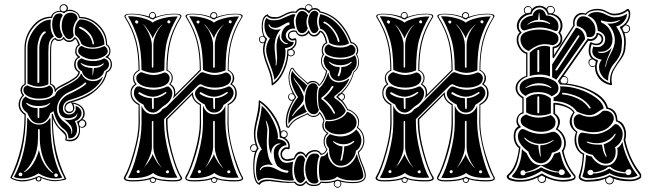

<svg xmlns="http://www.w3.org/2000/svg" viewBox="-20 -855 3086 909"><path d="M157 -14Q155 -11 155 -8Q155 0 163 0Q167 0 170 -4.5Q173 -9 170 -14Q164 -17 164 -17Q163 -16 160 -15Q158 -14 157 -14ZM296 -816Q296 -822 292 -826.5Q288 -831 281.5 -831Q275 -831 270.5 -826Q266 -821 266 -815Q266 -808 272 -803Q272 -803 279 -801Q282 -800 291 -805Q296 -810 296 -816ZM369 -250Q364 -250 358 -254Q359 -248 359 -238Q359 -215 346.5 -200.5Q334 -186 312 -186Q301 -186 290 -190Q289 -192 289 -194Q289 -196 290 -199.5Q291 -203 291 -205Q291 -215 280.5 -224.5Q270 -234 254.5 -251.5Q239 -269 230 -295Q230 -132 294 -8Q294 -5 281.5 -2.5Q269 0 257 1.5Q245 3 242 3Q212 3 175 -12Q175 -11 175.5 -9.5Q176 -8 176 -7Q176 4 162 4Q156 4 152 0Q148 -4 150 -10Q114 4 86 4Q57 4 31 -11Q29 -12 29 -14Q96 -152 96 -306V-312Q68 -331 68 -360Q68 -384 86 -403Q77 -418 77 -429Q77 -446 96 -458V-627Q96 -684 133 -730Q170 -776 222 -776Q224 -788 237 -796Q250 -804 264 -804H266Q262 -811 262 -816Q262 -824 268 -829.5Q274 -835 282.5 -835Q291 -835 296.5 -829Q302 -823 302 -816Q302 -812 299 -807Q306 -809 309 -809Q326 -809 341 -799Q356 -789 358 -775Q410 -775 448.5 -736Q487 -697 487 -645Q503 -634 503 -613Q503 -596 491 -585Q510 -575 510 -550Q510 -524 487 -512Q479 -473 450 -442.5Q421 -412 388.5 -396Q356 -380 317 -370Q290 -363 290 -342Q290 -336 295.5 -331Q301 -326 308 -326Q326 -326 326 -342Q326 -355 318 -366Q315 -370 321 -370Q351 -366 366 -351.5Q381 -337 381 -318Q381 -301 370 -290Q378 -290 383.5 -283.5Q389 -277 389 -269Q389 -261 382.5 -255.5Q376 -250 369 -250ZM356 -261Q360 -254 367 -254Q374 -254 378.5 -259.5Q383 -265 383 -271Q383 -276 379 -280.5Q375 -285 370 -285Q364 -285 359 -280Q354 -275 354 -270Q354 -268 355 -265Q356 -262 356 -261ZM284 -290Q294 -287 303 -287Q320 -287 332.5 -294Q345 -301 346 -314Q347 -318 345 -319L344 -316Q342 -307 329 -301Q316 -295 302 -295Q280 -295 267 -310Q258 -322 258 -344Q258 -365 272 -382.5Q286 -400 304 -408Q368 -438 387 -457Q390 -460 387 -463Q384 -466 381 -463Q363 -444 300 -416Q279 -405 264.5 -384.5Q250 -364 250 -338Q250 -305 282 -279Q310 -259 316 -241Q319 -230 318 -226Q317 -223 318 -222Q320 -219 321 -224Q321 -226 321.5 -229Q322 -232 322 -234Q322 -251 314 -261.5Q306 -272 289 -286Q286 -287 284 -290ZM68 -29Q68 -21 77 -21Q86 -21 86 -29.5Q86 -38 77 -38Q73 -38 70.5 -35Q68 -32 68 -29ZM246 -17Q254 -17 254 -26Q254 -29 251 -31.5Q248 -34 245 -34Q237 -34 237 -25.5Q237 -17 246 -17ZM229 -40Q197 -72 186 -103Q177 -126 173 -149.5Q169 -173 168.5 -189.5Q168 -206 168 -240Q168 -244 164 -244Q160 -244 160 -240V-223V-208Q160 -144 139 -103Q130 -86 126 -79.5Q122 -73 114 -62.5Q106 -52 95 -43Q92 -41 94 -40Q96 -39 99 -42Q127 -57 147 -98Q159 -123 164 -145Q174 -108 178 -100Q197 -58 226 -38Q231 -33 231 -37Q231 -38 229 -40ZM215 -362Q219 -366 217.5 -367Q216 -368 212 -365Q197 -353 162 -353Q130 -353 109 -367Q105 -369 104 -367.5Q103 -366 106 -363Q126 -343 158 -343V-300Q158 -296 162 -296Q166 -296 166 -300V-343Q197 -343 215 -362ZM194 -698Q197 -700 197 -702.5Q197 -705 195 -706Q193 -707 190 -706Q170 -697 160 -653Q157 -639 157 -627V-467Q157 -464 159 -463Q161 -462 163.5 -463Q166 -464 166 -467V-627Q166 -649 174.5 -670.5Q183 -692 194 -698ZM351 -514Q331 -525 331 -550Q331 -573 349 -585Q336 -594 336 -611Q336 -633 351 -644Q350 -646 348 -651Q346 -656 345 -659Q344 -662 341.5 -665.5Q339 -669 336 -671Q324 -656 308 -656Q292 -656 281 -670Q271 -661 258 -661Q246 -661 240 -669Q222 -661 222 -620V-610V-458Q230 -456 236.5 -449Q243 -442 243 -433Q251 -443 279 -456.5Q307 -470 329 -484.5Q351 -499 351 -514ZM470 -550Q473 -554 471.5 -555Q470 -556 466 -553Q453 -542 422 -542Q389 -542 367 -555Q365 -557 363 -556Q360 -555 364 -552Q383 -533 418 -533V-501Q418 -497 418.5 -497Q419 -497 420 -501L425 -533Q454 -533 470 -550ZM425 -650Q420 -681 401.5 -700.5Q383 -720 362 -728Q355 -730 354 -724Q354 -721 358 -720Q377 -712 395 -694Q413 -676 418 -648Q418 -643 423 -645Q426 -647 425 -650ZM275 -14Q260 -10 243 -10Q203 -10 162 -34Q145 -23 125.5 -16.5Q106 -10 86 -10Q62 -10 46 -17Q109 -132 109 -295Q109 -296 109.5 -296.5Q110 -297 111 -298Q130 -265 165 -265Q197 -265 217 -297Q217 -297 217.5 -295Q218 -293 219 -293V-276Q219 -225 224 -181Q229 -137 242 -92.5Q255 -48 275 -14ZM162 -388Q136 -388 113.5 -399Q91 -410 91 -429Q91 -446 110 -451Q133 -438 165 -438Q194 -438 213 -450Q231 -443 231 -424Q231 -388 162 -388ZM366 -506Q381 -471 422 -471Q449 -471 466 -492Q466 -490 466 -488Q435 -417 314 -383Q278 -374 278 -341Q278 -328 286.5 -320.5Q295 -313 307 -313Q332 -314 338 -336Q339 -337 338.5 -345Q338 -353 338 -354Q366 -343 366 -319Q366 -307 356.5 -295.5Q347 -284 334 -282Q345 -262 345 -242Q345 -224 335.5 -212Q326 -200 309 -200H304Q304 -218 296.5 -229Q289 -240 279 -246.5Q269 -253 255.5 -274Q242 -295 233 -329Q226 -323 218 -319Q213 -299 198.5 -285Q184 -271 165 -271Q144 -271 131.5 -283.5Q119 -296 109 -321Q83 -338 83 -364Q83 -386 101 -398Q122 -380 165 -380Q206 -380 233 -399Q238 -399 242 -407Q245 -420 262.5 -432Q280 -444 300 -453Q320 -462 339.5 -476.5Q359 -491 363 -506Q364 -506 364.5 -506Q365 -506 366 -506ZM235 -682Q218 -671 213.5 -656Q209 -641 209 -610V-456Q185 -445 164 -445Q141 -445 110 -459V-627Q110 -675 144.5 -718.5Q179 -762 221 -762Q219 -747 219 -739Q219 -704 235 -682ZM358 -644Q360 -641 357 -640Q342 -633 342 -613Q342 -596 357 -588Q361 -584 357 -582Q338 -576 338 -551Q338 -527 358 -516Q358 -496 332 -478.5Q306 -461 277 -447.5Q248 -434 244 -423Q243 -419 241 -419Q239 -419 239 -422Q239 -433 233 -442.5Q227 -452 220 -454Q217 -454 217 -456V-610Q217 -623 217.5 -630.5Q218 -638 220 -648.5Q222 -659 227 -665.5Q232 -672 240 -675Q243 -677 244 -674Q249 -667 259 -667Q276 -667 278 -678Q281 -682 284 -678Q291 -663 308 -663Q323 -663 332 -678Q333 -680 337 -678Q350 -669 358 -644ZM496 -550Q496 -530 473 -518Q470 -502 454 -490Q438 -478 419 -478Q401 -478 386 -489.5Q371 -501 368 -518Q346 -528 346 -554Q346 -571 366 -579Q389 -566 421 -566Q452 -566 473 -579Q496 -571 496 -550ZM261 -674Q247 -674 237 -695Q227 -716 227 -741Q227 -762 235.5 -776.5Q244 -791 260 -791Q272 -794 277 -782Q263 -761 263 -735Q263 -711 276 -688Q276 -683 271.5 -678.5Q267 -674 261 -674ZM419 -574Q397 -574 373.5 -586Q350 -598 350 -613Q350 -631 366 -638Q387 -624 418 -624Q449 -624 474 -637Q490 -628 490 -612.5Q490 -597 467 -585.5Q444 -574 419 -574ZM307 -670Q294 -670 283 -689.5Q272 -709 272 -731Q272 -757 282 -776Q292 -795 314 -795Q329 -795 338 -787Q347 -779 347 -765Q326 -740 326 -709Q326 -699 329 -688Q329 -682 322 -676Q315 -670 307 -670ZM474 -644Q445 -630 418 -630Q388 -630 366 -646Q356 -676 337 -688Q334 -696 334 -706Q334 -742 357 -763Q406 -763 440 -725Q474 -687 474 -649ZM306 -319Q298 -319 291.5 -326Q285 -333 285 -342Q285 -369 315 -376Q462 -417 482 -516Q504 -525 504 -550Q504 -576 483 -582Q477 -584 482 -588Q498 -596 498 -614Q497 -633 482 -642Q482 -693 444 -731Q406 -769 355 -769Q353 -771 353 -772Q353 -785 339.5 -794Q326 -803 310 -803Q294 -803 285 -793Q284 -792 282.5 -792Q281 -792 281 -793Q273 -799 263 -799Q250 -799 239 -791.5Q228 -784 228 -773Q228 -770 225 -770Q175 -770 138.5 -725.5Q102 -681 102 -627V-455Q84 -446 84 -427Q84 -416 93 -406Q94 -403 93 -402Q75 -385 75 -362Q75 -332 102 -316V-309Q102 -137 36 -14Q58 -2 86 -2Q123 -2 164 -22Q186 -12 205 -7Q224 -2 242 -2Q263 -2 286 -10Q251 -75 238 -144Q225 -213 225 -314Q227 -317 230 -316Q236 -290 247.5 -271Q259 -252 270 -244.5Q281 -237 289 -227Q297 -217 297 -205Q297 -201 295 -194Q305 -193 310 -193Q330 -193 342 -206Q354 -219 354 -240Q354 -256 345 -276Q344 -279 346 -280Q374 -291 374 -319Q374 -335 362.5 -347Q351 -359 327 -364Q332 -353 332 -346Q332 -334 325 -326.5Q318 -319 306 -319Z M773 -524Q798 -509 798 -486Q798 -469 787 -457Q810 -444 810 -417Q810 -410 809 -407L926 -524Q926 -603 911 -660Q896 -717 860 -774Q858 -777 858 -778Q858 -790 892 -790Q937 -790 976 -776Q975 -778 975 -782Q975 -788 980 -793Q985 -798 992 -798Q999 -798 1004 -793Q1009 -788 1009 -782Q1009 -780 1007 -775Q1050 -790 1095 -790Q1129 -790 1129 -779Q1129 -776 1127 -774Q1092 -717 1077 -659.5Q1062 -602 1062 -524Q1089 -509 1089 -483Q1088 -469 1078 -457Q1101 -443 1101 -412Q1101 -377 1062 -358V-274Q1062 -189 1105 -72Q1117 -38 1126 -22Q1131 -16 1131 -11Q1131 4 1091 4Q1041 4 1009 -6V-3Q1009 2 1004.5 6.5Q1000 11 995 11H994Q988 11 983.5 6.5Q979 2 979 -4V-6Q949 4 898 4Q857 4 857 -12Q857 -16 860 -22Q880 -54 903 -136Q926 -218 926 -274V-358Q909 -367 899 -380.5Q889 -394 889 -406L773 -290V-274Q773 -217 795 -135Q817 -53 837 -22Q842 -16 842 -11Q842 4 801 4Q750 4 718 -6V-3Q718 3 714.5 7Q711 11 705 11Q699 11 694 7Q689 3 689 -3V-6Q658 4 607 4Q585 4 575.5 -0.5Q566 -5 566 -12Q566 -14 570 -22Q590 -54 613 -136Q636 -218 636 -274V-358Q598 -377 598 -415Q598 -444 620 -457Q610 -467 610 -485Q610 -509 636 -524Q636 -602 621 -659.5Q606 -717 570 -774Q569 -777 569 -778Q569 -790 602 -790Q645 -790 685 -777V-780Q685 -787 690 -792.5Q695 -798 702 -798Q709 -798 713.5 -793.5Q718 -789 718 -782Q718 -778 718 -775Q759 -790 806 -790Q839 -790 839 -779Q839 -775 838 -774Q802 -717 787.5 -659.5Q773 -602 773 -524ZM1074 -486Q1074 -462 1051.5 -451Q1029 -440 999 -440Q959 -440 934 -455Q933 -456 930 -456Q922 -456 910 -443L757 -291V-274Q757 -212 778 -130Q799 -48 820 -14Q812 -13 794 -13Q731 -13 705 -36Q673 -12 613 -12Q594 -12 586 -14Q607 -46 628.5 -126.5Q650 -207 650 -269V-274V-355Q667 -314 704 -314Q733 -314 749 -338L768 -349L924 -506Q935 -516 944 -512Q974 -500 998 -500Q1021 -500 1046 -511Q1046 -512 1049 -512Q1057 -512 1065.5 -504Q1074 -496 1074 -486ZM793 -485Q793 -511 768 -521Q768 -602 782 -658.5Q796 -715 832 -773Q834 -774 834 -778Q832 -787 806 -787Q755 -787 714 -769Q706 -760 701 -764Q692 -765 688 -770Q646 -787 602 -787Q576 -787 574 -778Q574 -776 576 -773Q612 -715 626.5 -658Q641 -601 641 -521Q631 -517 623.5 -508.5Q616 -500 615 -490V-487Q615 -470 626 -458Q627 -455 625 -454Q616 -449 609.5 -438.5Q603 -428 603 -416Q603 -381 641 -362L642 -274Q642 -217 619 -134.5Q596 -52 576 -18Q574 -16 574 -12Q574 -9 576.5 -7Q579 -5 586.5 -3.5Q594 -2 607 -2Q665 -2 694 -14Q695 -15 700 -17Q705 -19 706 -18Q720 -9 745 -5.5Q770 -2 801 -2Q835 -2 835 -12Q835 -14 832 -18Q812 -51 789 -134Q766 -217 766 -274V-292L894 -419V-414Q894 -380 931 -362L932 -274V-272Q932 -185 888 -67Q875 -35 866 -18Q863 -16 863 -12Q863 -9 865.5 -7Q868 -5 876 -3.5Q884 -2 898 -2Q953 -2 982 -13Q984 -14 989.5 -16.5Q995 -19 996 -18Q1010 -9 1035 -5.5Q1060 -2 1091 -2Q1125 -2 1125 -11Q1125 -14 1122 -18Q1102 -51 1079.5 -134Q1057 -217 1057 -274L1058 -362Q1094 -380 1094 -414Q1094 -442 1073 -454Q1070 -456 1071 -458Q1082 -470 1082 -486Q1082 -511 1058 -521Q1058 -601 1072 -658Q1086 -715 1122 -773Q1123 -774 1123 -778Q1121 -787 1096 -787Q1044 -787 1002 -768Q995 -760 991 -764Q984 -764 979 -770Q939 -787 892 -787Q865 -787 864 -778Q864 -776 866 -773Q902 -715 916.5 -658Q931 -601 931 -521L796 -386Q804 -398 804 -414Q804 -441 782 -454Q781 -456 782 -458Q793 -471 793 -485ZM928 -36Q932 -39 931.5 -43Q931 -47 927.5 -49Q924 -51 920 -48Q914 -45 918 -38Q921 -33 928 -36ZM1070 -45Q1066 -51 1058 -47Q1054 -42 1057 -37.5Q1060 -33 1066 -35Q1073 -39 1070 -45ZM1037 -58Q1023 -79 1020 -83Q997 -125 997 -158V-278Q997 -283 993 -283Q989 -283 989 -278V-159Q989 -131 966 -85Q953 -62 949 -57Q954 -63 961 -72.5Q968 -82 969 -83Q989 -112 993 -126Q995 -117 999 -109.5Q1003 -102 1008.5 -93.5Q1014 -85 1015 -83Q1018 -81 1022 -74Q1032 -62 1037 -58ZM1057 -413Q1060 -415 1058 -418Q1056 -421 1053 -419Q1020 -397 993.5 -397Q967 -397 932 -418Q927 -421 925 -414Q924 -411 927 -410Q956 -391 989 -390L990 -343Q990 -339 994 -339Q998 -339 998 -343V-390Q1029 -391 1057 -413ZM1042 -740Q1032 -734 1015 -715Q1014 -714 1008.5 -705.5Q1003 -697 999 -689Q995 -681 993 -673Q989 -687 969 -715Q957 -733 945 -742Q948 -739 966 -715Q989 -675 989 -639V-539Q989 -534 993 -534Q997 -534 997 -539V-640Q997 -678 1020 -715Q1034 -734 1042 -740ZM913 -746Q920 -740 924 -748Q927 -754 921 -757Q917 -759 913.5 -757Q910 -755 910 -751.5Q910 -748 913 -746ZM1066 -746Q1070 -743 1073.5 -745Q1077 -747 1077 -751Q1077 -755 1074 -758Q1065 -761 1063 -754Q1061 -749 1066 -746ZM1110 -14Q1101 -13 1083 -13Q1022 -13 995 -36Q962 -12 902 -12Q885 -12 877 -14Q898 -46 919.5 -127.5Q941 -209 941 -272V-274V-355Q956 -314 994 -314Q1030 -314 1047 -354V-274Q1048 -211 1069 -129.5Q1090 -48 1110 -14ZM1086 -415Q1086 -386 1039 -359Q1025 -322 994 -322Q977 -322 965 -333Q953 -344 950 -360Q904 -382 903 -413Q903 -426 921 -442Q927 -447 936 -445Q970 -430 998 -430Q1027 -430 1060 -445Q1067 -448 1073 -442Q1086 -430 1086 -415ZM1111 -777Q1078 -721 1063 -668.5Q1048 -616 1048 -522Q1019 -510 996 -510Q970 -510 941 -524Q941 -616 923.5 -672.5Q906 -729 876 -778H882Q915 -778 947.5 -769Q980 -760 993 -748Q1006 -759 1039.5 -768Q1073 -777 1107 -777ZM1002 -774Q1005 -777 1005 -781Q1005 -790 995 -793Q993 -793 992 -794Q987 -794 983 -789.5Q979 -785 979 -780Q979 -778 981 -774Q989 -771 993 -769Q996 -771 1002 -774ZM638 -36Q642 -39 641.5 -43.5Q641 -48 637.5 -49.5Q634 -51 630 -48Q625 -44 628 -39Q631 -34 638 -36ZM779 -45Q777 -52 769 -47Q763 -43 766 -38Q769 -34 773.5 -34.5Q778 -35 779.5 -38Q781 -41 779 -45ZM747 -58Q744 -62 738.5 -70.5Q733 -79 730 -83Q706 -127 706 -158V-278Q706 -284 702 -282Q699 -282 699 -278V-159Q699 -128 675 -85Q666 -66 658 -57Q661 -60 679 -83Q680 -85 685.5 -93Q691 -101 695.5 -109Q700 -117 703 -126Q708 -110 726 -83Q742 -63 747 -58ZM766 -413Q771 -417 766 -419Q765 -420 763 -419Q729 -397 704 -397Q677 -397 642 -418Q639 -419 637 -417.5Q635 -416 635 -413.5Q635 -411 637 -410Q665 -391 699 -390L700 -343Q700 -339 704 -339Q708 -339 708 -343V-390Q739 -391 766 -413ZM752 -740Q739 -733 726 -715Q708 -688 703 -673Q700 -681 695.5 -689.5Q691 -698 685.5 -706Q680 -714 679 -715Q669 -732 654 -742Q659 -738 662.5 -733.5Q666 -729 669.5 -723.5Q673 -718 675 -715Q699 -674 699 -639V-539Q699 -535 702 -534Q705 -536 706 -539V-640Q706 -677 730 -715Q741 -732 752 -740ZM623 -746Q630 -739 634 -748Q637 -754 631 -757Q624 -762 620 -754Q618 -748 623 -746ZM775 -746Q779 -743 783 -745Q787 -747 787 -751Q787 -755 783 -758Q777 -761 773.5 -755.5Q770 -750 775 -746ZM796 -415Q795 -378 756 -354Q752 -352 735.5 -337Q719 -322 706 -322Q689 -322 676.5 -333Q664 -344 659 -360Q615 -381 614 -413Q614 -426 619.5 -436Q625 -446 635 -446Q638 -446 640 -446Q675 -431 707 -430Q740 -431 770 -445Q777 -448 782 -442Q796 -430 796 -415ZM783 -486Q783 -463 761 -451.5Q739 -440 708 -440Q667 -440 644 -455Q625 -467 625 -486Q625 -496 634 -504.5Q643 -513 650 -513Q651 -513 652 -512.5Q653 -512 654 -512Q684 -500 707 -500Q731 -500 756 -511Q757 -512 759 -512Q767 -512 775 -504Q783 -496 783 -486ZM821 -777Q788 -721 773 -668.5Q758 -616 758 -522Q730 -510 705.5 -510Q681 -510 650 -524Q650 -616 632.5 -672.5Q615 -729 586 -778H593Q625 -778 657.5 -769Q690 -760 703 -748Q716 -759 749.5 -768Q783 -777 817 -777ZM714 -782Q714 -794 702 -794Q692 -794 689 -783Q689 -781 689 -780Q689 -778 690 -774Q699 -771 703 -769Q704 -770 707 -771Q710 -772 711 -773Q714 -776 714 -782ZM985 -8Q983 -5 983 -3Q983 1 986 4Q989 7 994 7H995Q999 7 1002 3.5Q1005 0 1005 -3Q1005 -6 1004 -7Q996 -10 993 -12Q992 -11 989 -10Q986 -9 985 -8ZM694 -8Q693 -6 693 -3Q693 1 696.5 4Q700 7 705 7Q714 7 714 -3Q714 -6 714 -7Q710 -9 703 -12Q698 -9 694 -8Z M1246 -241Q1246 -235 1244.5 -215Q1243 -195 1243 -186Q1243 -103 1272 -73Q1257 -76 1248 -76Q1220 -73 1211 -55Q1209 -50 1211.5 -49Q1214 -48 1216 -53Q1222 -66 1248 -66Q1267 -66 1292 -52Q1317 -38 1340 -37Q1343 -37 1344.5 -39.5Q1346 -42 1345.5 -44.5Q1345 -47 1343 -47Q1328 -49 1319.5 -52Q1311 -55 1304 -61Q1297 -67 1292 -70Q1276 -97 1276 -131Q1276 -149 1285 -160Q1294 -171 1307 -173Q1313 -175 1302 -176Q1288 -176 1276 -162.5Q1264 -149 1264 -130V-126Q1252 -149 1252 -187Q1252 -195 1253 -211.5Q1254 -228 1254 -234Q1254 -254 1243 -278Q1238 -288 1238 -283Q1238 -282 1239 -279Q1246 -250 1246 -241ZM1656 -182Q1658 -185 1657 -187Q1656 -189 1652 -187Q1633 -172 1605 -172Q1583 -172 1560 -186Q1557 -187 1556 -185.5Q1555 -184 1558 -182Q1580 -162 1602 -162Q1600 -127 1592 -98Q1590 -95 1594 -94.5Q1598 -94 1600 -98Q1603 -112 1606 -128Q1609 -138 1610 -162Q1633 -163 1656 -182ZM1566 -322Q1547 -363 1511 -389Q1539 -411 1558 -442Q1561 -447 1555 -448Q1552 -448 1550 -446Q1533 -415 1501 -392L1502 -385Q1518 -375 1534 -356Q1550 -337 1559 -319Q1562 -313 1566 -319Q1567 -320 1566 -322ZM1292 -582Q1292 -586 1290.5 -605Q1289 -624 1289 -633Q1289 -669 1304 -694Q1304 -690 1304 -679Q1304 -668 1315.5 -657Q1327 -646 1338 -646L1345 -649Q1345 -649 1341 -650Q1329 -652 1320.5 -661Q1312 -670 1312 -681Q1312 -703 1323 -718.5Q1334 -734 1348 -737Q1352 -738 1351 -744Q1350 -750 1344 -749Q1337 -747 1316.5 -735Q1296 -723 1284 -723Q1262 -723 1257 -736Q1254 -742 1252 -739Q1250 -737 1252 -734Q1260 -716 1288 -714Q1301 -715 1310 -717Q1280 -685 1280 -633Q1280 -619 1283 -595.5Q1286 -572 1286 -565Q1286 -563 1285.5 -557.5Q1285 -552 1285 -548Q1285 -540 1288 -546Q1289 -547 1289 -550Q1292 -571 1292 -582ZM1644 -558Q1647 -561 1645 -562Q1643 -563 1640 -561Q1625 -548 1592 -546Q1560 -547 1542 -561Q1539 -563 1537.5 -562Q1536 -561 1539 -558Q1558 -538 1582 -538H1588Q1588 -528 1585.5 -518.5Q1583 -509 1581 -505L1579 -500Q1578 -497 1580 -495Q1582 -493 1584.5 -493.5Q1587 -494 1588 -498Q1596 -515 1596 -535V-538H1601Q1624 -538 1644 -558ZM1587 -662Q1580 -692 1560 -716Q1536 -746 1516 -753Q1514 -754 1512.5 -752Q1511 -750 1511 -748Q1511 -746 1514 -745Q1532 -739 1554 -712Q1573 -687 1579 -660Q1580 -657 1582 -656.5Q1584 -656 1586 -657.5Q1588 -659 1587 -662ZM1425 -9Q1415 10 1403 11Q1389 11 1380.5 -8Q1372 -27 1372 -52Q1372 -73 1380.5 -96Q1389 -119 1404 -119Q1412 -119 1416.5 -114.5Q1421 -110 1425 -99Q1418 -82 1418 -51Q1418 -23 1425 -9ZM1352 0Q1334 0 1296.5 -6.5Q1259 -13 1244 -13Q1220 -13 1203 2Q1192 -14 1192 -49Q1192 -82 1200.5 -112.5Q1209 -143 1220 -147Q1197 -182 1197 -218Q1197 -239 1207.5 -282.5Q1218 -326 1219 -354Q1250 -330 1273 -283Q1296 -236 1296 -207Q1296 -202 1294 -197Q1311 -195 1323.5 -188Q1336 -181 1336 -169V-167Q1322 -167 1310 -155.5Q1298 -144 1298 -128Q1298 -122 1299 -120Q1308 -84 1337 -84Q1346 -84 1369 -90Q1364 -76 1364 -50Q1364 -16 1372 -3Q1369 -1 1364 -0.5Q1359 0 1352 0ZM1492 -114Q1481 -98 1481 -47Q1481 -13 1488 2Q1486 14 1469 14H1468Q1430 14 1425 -52V-54Q1425 -80 1436 -104Q1447 -128 1467 -128H1468Q1476 -128 1479.5 -127.5Q1483 -127 1486.5 -124Q1490 -121 1492 -114ZM1700 -22Q1700 -1 1656 -1H1646Q1602 -1 1576 -19Q1562 -1 1510 -1Q1496 -1 1496 -2Q1490 -20 1490 -50Q1490 -94 1500 -114Q1523 -115 1529 -134L1532 -133V-131Q1532 -104 1551 -83Q1570 -62 1593 -62Q1619 -62 1639.5 -79.5Q1660 -97 1668 -124H1670Q1673 -110 1686.5 -76Q1700 -42 1700 -22ZM1594 -70Q1568 -70 1553 -92.5Q1538 -115 1538 -146V-152Q1524 -167 1524 -186Q1524 -193 1525 -197.5Q1526 -202 1530 -207Q1534 -212 1535 -213Q1536 -214 1542 -220Q1569 -209 1592 -209Q1637 -209 1667 -242Q1691 -217 1691 -190V-187Q1688 -155 1665 -141Q1664 -118 1642.5 -94Q1621 -70 1594 -70ZM1435 -449Q1425 -436 1420 -416Q1413 -434 1390 -462Q1377 -477 1373 -485Q1371 -489 1370 -487Q1370 -486 1371 -484Q1378 -467 1386 -460Q1401 -441 1418 -398Q1417 -393 1417 -382Q1414 -368 1381 -333Q1374 -325 1364 -309Q1361 -305 1364 -305Q1365 -305 1367 -307Q1371 -314 1386 -330Q1388 -332 1401 -343.5Q1414 -355 1419 -362Q1423 -337 1433 -326Q1423 -320 1402.5 -311.5Q1382 -303 1368.5 -293.5Q1355 -284 1346 -268Q1346 -270 1345.5 -273.5Q1345 -277 1345 -278Q1345 -336 1391 -395Q1357 -448 1357 -490Q1357 -505 1364 -520Q1372 -504 1399 -481.5Q1426 -459 1435 -449ZM1466 -314Q1447 -314 1435.5 -335Q1424 -356 1424 -386Q1424 -414 1434 -437.5Q1444 -461 1463 -461Q1472 -461 1476.5 -456.5Q1481 -452 1486 -441Q1480 -428 1480 -397Q1480 -353 1490 -334Q1487 -327 1484.5 -323.5Q1482 -320 1477 -317Q1472 -314 1466 -314ZM1668 -278V-275Q1668 -250 1643.5 -234.5Q1619 -219 1587 -219Q1542 -219 1521 -247Q1518 -253 1518 -263Q1518 -276 1524 -282Q1532 -281 1537 -281Q1563 -281 1589 -293.5Q1615 -306 1623 -326Q1639 -322 1652.5 -309Q1666 -296 1668 -278ZM1379 -786Q1371 -772 1371 -755Q1371 -739 1378 -719Q1375 -720 1369 -720Q1355 -720 1344 -710.5Q1333 -701 1333 -688V-686Q1334 -673 1344 -664.5Q1354 -656 1367 -656H1370V-655Q1370 -643 1358 -636Q1346 -629 1329 -627Q1332 -621 1332 -610Q1332 -579 1318 -539Q1304 -499 1279 -477Q1276 -504 1258 -549.5Q1240 -595 1240 -618Q1240 -647 1258 -674Q1247 -679 1239.5 -696.5Q1232 -714 1232 -734Q1232 -755 1241 -770Q1253 -759 1274 -759Q1287 -759 1293 -760Q1305 -761 1333 -774.5Q1361 -788 1371 -788Q1374 -788 1379 -786ZM1634 -482Q1618 -440 1565 -401Q1563 -399 1562.5 -395.5Q1562 -392 1565 -390Q1604 -365 1617 -330Q1609 -310 1585.5 -298.5Q1562 -287 1536 -287Q1527 -287 1522 -288Q1512 -318 1496 -334Q1486 -346 1486 -393Q1486 -436 1495 -441Q1498 -443 1504 -450.5Q1510 -458 1518.5 -474.5Q1527 -491 1533 -510H1535Q1538 -487 1551.5 -476Q1565 -465 1584 -465Q1611 -465 1632 -483ZM1660 -594Q1669 -578 1669 -560Q1669 -533 1648 -518Q1644 -498 1624.5 -485Q1605 -472 1584 -472Q1564 -472 1552.5 -485.5Q1541 -499 1540 -519Q1515 -536 1512 -568Q1512 -578 1521 -593Q1548 -574 1592 -574Q1633 -574 1660 -594ZM1439 -782Q1431 -768 1431 -751Q1431 -736 1437 -720Q1427 -698 1410 -698Q1383 -698 1380 -753V-756Q1380 -772 1388.5 -787.5Q1397 -803 1409 -803Q1428 -803 1439 -782ZM1648 -594Q1622 -582 1592 -582Q1558 -582 1533 -594Q1518 -601 1516 -619Q1516 -628 1521.5 -635.5Q1527 -643 1537 -645Q1557 -630 1592 -630Q1620 -630 1637 -642Q1638 -642 1639 -642.5Q1640 -643 1641 -643Q1650 -643 1656.5 -635Q1663 -627 1663 -619Q1663 -601 1648 -594ZM1439 -752Q1439 -771 1447 -787.5Q1455 -804 1470 -804Q1476 -804 1481 -800Q1486 -796 1488 -790Q1481 -772 1481 -754Q1482 -732 1489 -717Q1484 -706 1479 -702Q1474 -698 1465 -698Q1456 -698 1447.5 -718.5Q1439 -739 1439 -752ZM1633 -650Q1615 -639 1590 -639Q1562 -639 1539 -652Q1526 -714 1497 -718Q1489 -737 1489 -753Q1489 -766 1496 -788Q1541 -779 1577.5 -741.5Q1614 -704 1633 -650ZM1324 -234Q1314 -234 1311 -223V-214Q1312 -211 1313.5 -209.5Q1315 -208 1319 -207Q1323 -206 1324 -206Q1330 -206 1334 -210Q1338 -214 1338 -219Q1338 -226 1333.5 -230Q1329 -234 1324 -234ZM1648 7Q1707 7 1707 -23Q1707 -39 1692.5 -74Q1678 -109 1674 -134Q1674 -134 1674.5 -135Q1675 -136 1675 -137Q1700 -158 1700 -190Q1700 -228 1671 -249Q1669 -250 1670 -252Q1676 -263 1676 -274Q1676 -297 1659 -314Q1642 -331 1626 -333Q1624 -333 1624 -334Q1611 -360 1592 -379Q1584 -381 1580 -389L1571 -396Q1579 -402 1580 -406Q1584 -412 1592 -414Q1637 -456 1652 -511Q1652 -514 1654 -516Q1676 -532 1676 -562Q1676 -582 1664 -599Q1670 -606 1670 -616Q1670 -629 1661.5 -639.5Q1653 -650 1643 -650H1640Q1621 -705 1583.5 -745Q1546 -785 1493 -796Q1485 -810 1469 -810Q1453 -810 1445 -794Q1442 -790 1440 -794Q1425 -810 1409 -810Q1394 -810 1384 -794Q1380 -795 1372 -795Q1352 -795 1328 -781.5Q1304 -768 1292 -767Q1288 -766 1278 -766Q1252 -766 1244 -779Q1224 -769 1224 -730Q1224 -685 1243 -674Q1245 -672 1244 -670Q1233 -643 1232 -619Q1232 -592 1252 -543Q1272 -494 1272 -465V-462Q1302 -483 1321 -527Q1340 -571 1340 -614V-618Q1340 -621 1343 -621Q1357 -623 1367.5 -634Q1378 -645 1378 -658Q1378 -663 1377 -666Q1371 -663 1366 -663Q1356 -663 1349.5 -670Q1343 -677 1343 -686Q1343 -697 1351 -704Q1359 -711 1371 -711Q1378 -711 1384 -709Q1390 -690 1410 -690Q1428 -690 1439 -709Q1443 -715 1444 -708Q1450 -690 1466 -689Q1483 -690 1492 -708Q1493 -710 1496 -710Q1519 -707 1530 -650Q1521 -649 1514.5 -638.5Q1508 -628 1508 -617Q1508 -607 1515 -598Q1504 -584 1504 -567Q1504 -539 1529 -520V-517Q1518 -471 1490 -447Q1481 -466 1462 -466Q1447 -466 1437 -454Q1431 -463 1403.5 -486.5Q1376 -510 1365 -530L1361 -529Q1350 -511 1350 -487Q1350 -446 1382 -396V-393Q1364 -370 1351.5 -337Q1339 -304 1339 -278Q1339 -265 1342 -256Q1342 -256 1344 -254Q1357 -274 1371.5 -285.5Q1386 -297 1407 -305.5Q1428 -314 1437 -320Q1447 -306 1463 -306Q1484 -306 1493 -326Q1502 -316 1511 -298Q1512 -296 1513.5 -291.5Q1515 -287 1516 -285V-282Q1512 -275 1512 -262Q1512 -238 1533 -226Q1536 -225 1534 -222Q1517 -209 1517 -186Q1517 -163 1529 -150Q1532 -150 1530 -148Q1522 -125 1500 -122Q1496 -122 1496 -124Q1489 -138 1472 -138Q1459 -138 1447.5 -130.5Q1436 -123 1432 -111Q1431 -104 1427 -110Q1418 -128 1404 -128Q1386 -128 1375 -101Q1357 -93 1341 -93Q1328 -93 1318 -101Q1308 -109 1308 -126Q1308 -138 1316.5 -148Q1325 -158 1337 -158Q1342 -158 1344 -157Q1345 -159 1345 -164Q1345 -177 1334 -189Q1323 -201 1308 -203Q1304 -203 1304 -206V-210Q1304 -252 1275 -298.5Q1246 -345 1211 -370Q1211 -368 1211.5 -364Q1212 -360 1212 -358Q1212 -333 1200.5 -288.5Q1189 -244 1189 -219Q1189 -186 1204 -152Q1205 -149 1203 -149Q1195 -142 1189.5 -117.5Q1184 -93 1184 -65Q1184 -36 1189.5 -15Q1195 6 1205 12Q1216 -5 1246 -5Q1261 -5 1296.5 0.5Q1332 6 1355 6Q1369 6 1377 5Q1388 19 1401 19Q1415 18 1427 3Q1430 -1 1432 3Q1441 20 1467 20Q1490 20 1498 5Q1508 6 1520 6Q1552 6 1578 -5Q1614 7 1648 7ZM1357 -592Q1362 -592 1366.5 -595.5Q1371 -599 1371 -605Q1371 -610 1367.5 -614.5Q1364 -619 1358 -619Q1356 -618 1353 -617.5Q1350 -617 1348 -616Q1346 -615 1345 -613V-600Q1349 -592 1357 -592ZM1596 -382Q1602 -382 1605.5 -386.5Q1609 -391 1609 -397Q1609 -402 1605.5 -406Q1602 -410 1596 -410Q1589 -404 1582 -399V-395Q1588 -391 1596 -382ZM1712 -24Q1712 12 1651 12Q1620 12 1592 5Q1596 9 1596 15Q1596 22 1590.5 28Q1585 34 1578 34Q1571 34 1565.5 28Q1560 22 1560 14Q1560 11 1562 6Q1541 12 1521 12Q1508 12 1500 10Q1493 26 1467 26Q1440 26 1429 10Q1416 26 1401 26Q1386 26 1373 10Q1363 11 1343 11Q1324 11 1256 2Q1219 2 1210 19Q1209 21 1206 19Q1179 10 1179 -69Q1179 -110 1188 -137Q1184 -135 1182 -135Q1175 -135 1169.5 -141.5Q1164 -148 1164 -155Q1164 -162 1169 -167Q1174 -172 1181 -172Q1187 -172 1190 -170Q1182 -196 1182 -222Q1182 -246 1193.5 -295Q1205 -344 1205 -373V-376Q1205 -382 1210 -379Q1244 -358 1274 -315Q1304 -272 1310 -231Q1315 -238 1324 -238Q1331 -238 1336.5 -233Q1342 -228 1342 -220Q1342 -206 1329 -202Q1352 -187 1352 -162Q1352 -155 1350 -150Q1346 -147 1344 -149Q1341 -150 1338 -150Q1330 -150 1322.5 -142Q1315 -134 1315 -125Q1315 -113 1323 -107Q1331 -101 1339 -101Q1344 -101 1354.5 -103.5Q1365 -106 1369 -106H1371Q1382 -137 1402 -137Q1417 -137 1428 -120Q1433 -131 1445.5 -138Q1458 -145 1472 -145Q1492 -144 1500 -128Q1519 -128 1525 -149Q1512 -164 1512 -186Q1512 -209 1528 -224Q1506 -238 1506 -262Q1506 -273 1512 -283Q1510 -285 1509 -289.5Q1508 -294 1507 -295Q1506 -296 1501.5 -304.5Q1497 -313 1494 -317Q1483 -301 1463 -301Q1447 -302 1435 -314Q1431 -311 1408.5 -301Q1386 -291 1373 -280.5Q1360 -270 1348 -250Q1346 -249 1342 -250.5Q1338 -252 1336 -254Q1333 -263 1333 -277Q1333 -327 1366 -379Q1364 -378 1360 -378Q1353 -378 1348.5 -383.5Q1344 -389 1344 -396.5Q1344 -404 1349 -408.5Q1354 -413 1361 -413Q1365 -412 1366 -412Q1346 -455 1346 -487Q1346 -512 1357 -531Q1359 -534 1363.5 -534Q1368 -534 1369 -532Q1380 -512 1406.5 -489Q1433 -466 1437 -462Q1446 -472 1460 -472Q1481 -472 1492 -454Q1513 -475 1524 -518Q1500 -538 1500 -566Q1500 -583 1508 -598Q1503 -605 1503 -618Q1503 -642 1523 -654Q1514 -697 1497 -703Q1486 -682 1467 -682Q1449 -683 1441 -699Q1429 -683 1410 -683Q1389 -683 1380 -704Q1379 -704 1377 -704.5Q1375 -705 1374 -705Q1349 -705 1349 -686Q1349 -680 1354 -675.5Q1359 -671 1366 -671Q1367 -671 1371 -672.5Q1375 -674 1378 -674Q1381 -674 1382 -671Q1384 -665 1384 -659Q1384 -636 1363 -622Q1376 -617 1376 -606Q1376 -598 1369.5 -593Q1363 -588 1356 -588Q1350 -589 1345 -593Q1341 -551 1321 -510.5Q1301 -470 1271 -452Q1266 -449 1266 -456V-459Q1266 -489 1245.5 -540.5Q1225 -592 1225 -620Q1225 -635 1230 -652Q1228 -650 1223 -650Q1215 -650 1210.5 -656Q1206 -662 1206 -669Q1206 -676 1211 -680.5Q1216 -685 1223 -685H1227Q1219 -705 1219 -728Q1219 -777 1244 -786Q1248 -788 1248 -786Q1254 -774 1280 -774H1292Q1303 -775 1326.5 -788Q1350 -801 1370 -801Q1372 -801 1375 -800.5Q1378 -800 1380 -800Q1393 -818 1410 -818Q1416 -818 1425 -815V-819Q1425 -826 1429.5 -830.5Q1434 -835 1441 -835Q1449 -835 1454 -830Q1459 -825 1459 -818V-815Q1465 -817 1469 -817Q1489 -817 1497 -801Q1550 -789 1587.5 -750Q1625 -711 1644 -656Q1658 -653 1667 -641.5Q1676 -630 1676 -617Q1676 -606 1670 -598Q1679 -579 1680 -561Q1680 -530 1656 -513Q1642 -457 1599 -414Q1613 -412 1613 -398Q1613 -383 1600 -379Q1613 -365 1627 -338Q1642 -335 1660 -319Q1678 -303 1680 -282Q1680 -262 1675 -252Q1705 -229 1705 -187Q1704 -157 1679 -133Q1683 -110 1697.5 -75.5Q1712 -41 1712 -24ZM1454 -813Q1456 -815 1456 -818Q1456 -824 1451 -827.5Q1446 -831 1440 -831Q1428 -831 1428 -819Q1428 -815 1430 -813Q1436 -809 1440 -805H1444Q1449 -810 1454 -813ZM1236 -670Q1235 -671 1233 -674.5Q1231 -678 1228.5 -680Q1226 -682 1222 -682Q1210 -682 1210 -667Q1210 -662 1214 -658Q1218 -654 1224 -654Q1228 -654 1232 -658Q1232 -660 1234 -664Q1236 -668 1236 -670ZM1360 -410Q1348 -410 1348 -396Q1348 -391 1352 -386.5Q1356 -382 1361 -382Q1366 -382 1370 -386Q1372 -387 1375 -392Q1376 -399 1371 -404.5Q1366 -410 1360 -410ZM1196 -154Q1196 -155 1195 -158Q1194 -161 1193 -162.5Q1192 -164 1191 -165.5Q1190 -167 1188 -168Q1186 -169 1183 -169Q1169 -167 1168 -152Q1168 -140 1182 -140Q1187 -141 1191 -142Q1191 -144 1193.5 -147.5Q1196 -151 1196 -154ZM1578 30Q1585 30 1588.5 25.5Q1592 21 1592 15Q1592 2 1579 1Q1576 2 1569 4Q1565 10 1564 15Q1564 21 1568 25.5Q1572 30 1578 30Z M1965 -524Q1990 -509 1990 -486Q1990 -469 1979 -457Q2002 -444 2002 -417Q2002 -410 2001 -407L2118 -524Q2118 -603 2103 -660Q2088 -717 2052 -774Q2050 -777 2050 -778Q2050 -790 2084 -790Q2129 -790 2168 -776Q2167 -778 2167 -782Q2167 -788 2172 -793Q2177 -798 2184 -798Q2191 -798 2196 -793Q2201 -788 2201 -782Q2201 -780 2199 -775Q2242 -790 2287 -790Q2321 -790 2321 -779Q2321 -776 2319 -774Q2284 -717 2269 -659.5Q2254 -602 2254 -524Q2281 -509 2281 -483Q2280 -469 2270 -457Q2293 -443 2293 -412Q2293 -377 2254 -358V-274Q2254 -189 2297 -72Q2309 -38 2318 -22Q2323 -16 2323 -11Q2323 4 2283 4Q2233 4 2201 -6V-3Q2201 2 2196.5 6.5Q2192 11 2187 11H2186Q2180 11 2175.5 6.5Q2171 2 2171 -4V-6Q2141 4 2090 4Q2049 4 2049 -12Q2049 -16 2052 -22Q2072 -54 2095 -136Q2118 -218 2118 -274V-358Q2101 -367 2091 -380.5Q2081 -394 2081 -406L1965 -290V-274Q1965 -217 1987 -135Q2009 -53 2029 -22Q2034 -16 2034 -11Q2034 4 1993 4Q1942 4 1910 -6V-3Q1910 3 1906.5 7Q1903 11 1897 11Q1891 11 1886 7Q1881 3 1881 -3V-6Q1850 4 1799 4Q1777 4 1767.5 -0.5Q1758 -5 1758 -12Q1758 -14 1762 -22Q1782 -54 1805 -136Q1828 -218 1828 -274V-358Q1790 -377 1790 -415Q1790 -444 1812 -457Q1802 -467 1802 -485Q1802 -509 1828 -524Q1828 -602 1813 -659.5Q1798 -717 1762 -774Q1761 -777 1761 -778Q1761 -790 1794 -790Q1837 -790 1877 -777V-780Q1877 -787 1882 -792.5Q1887 -798 1894 -798Q1901 -798 1905.5 -793.5Q1910 -789 1910 -782Q1910 -778 1910 -775Q1951 -790 1998 -790Q2031 -790 2031 -779Q2031 -775 2030 -774Q1994 -717 1979.5 -659.5Q1965 -602 1965 -524ZM2266 -486Q2266 -462 2243.5 -451Q2221 -440 2191 -440Q2151 -440 2126 -455Q2125 -456 2122 -456Q2114 -456 2102 -443L1949 -291V-274Q1949 -212 1970 -130Q1991 -48 2012 -14Q2004 -13 1986 -13Q1923 -13 1897 -36Q1865 -12 1805 -12Q1786 -12 1778 -14Q1799 -46 1820.5 -126.5Q1842 -207 1842 -269V-274V-355Q1859 -314 1896 -314Q1925 -314 1941 -338L1960 -349L2116 -506Q2127 -516 2136 -512Q2166 -500 2190 -500Q2213 -500 2238 -511Q2238 -512 2241 -512Q2249 -512 2257.5 -504Q2266 -496 2266 -486ZM1985 -485Q1985 -511 1960 -521Q1960 -602 1974 -658.5Q1988 -715 2024 -773Q2026 -774 2026 -778Q2024 -787 1998 -787Q1947 -787 1906 -769Q1898 -760 1893 -764Q1884 -765 1880 -770Q1838 -787 1794 -787Q1768 -787 1766 -778Q1766 -776 1768 -773Q1804 -715 1818.5 -658Q1833 -601 1833 -521Q1823 -517 1815.5 -508.5Q1808 -500 1807 -490V-487Q1807 -470 1818 -458Q1819 -455 1817 -454Q1808 -449 1801.5 -438.5Q1795 -428 1795 -416Q1795 -381 1833 -362L1834 -274Q1834 -217 1811 -134.5Q1788 -52 1768 -18Q1766 -16 1766 -12Q1766 -9 1768.5 -7Q1771 -5 1778.5 -3.5Q1786 -2 1799 -2Q1857 -2 1886 -14Q1887 -15 1892 -17Q1897 -19 1898 -18Q1912 -9 1937 -5.5Q1962 -2 1993 -2Q2027 -2 2027 -12Q2027 -14 2024 -18Q2004 -51 1981 -134Q1958 -217 1958 -274V-292L2086 -419V-414Q2086 -380 2123 -362L2124 -274V-272Q2124 -185 2080 -67Q2067 -35 2058 -18Q2055 -16 2055 -12Q2055 -9 2057.5 -7Q2060 -5 2068 -3.5Q2076 -2 2090 -2Q2145 -2 2174 -13Q2176 -14 2181.5 -16.5Q2187 -19 2188 -18Q2202 -9 2227 -5.5Q2252 -2 2283 -2Q2317 -2 2317 -11Q2317 -14 2314 -18Q2294 -51 2271.5 -134Q2249 -217 2249 -274L2250 -362Q2286 -380 2286 -414Q2286 -442 2265 -454Q2262 -456 2263 -458Q2274 -470 2274 -486Q2274 -511 2250 -521Q2250 -601 2264 -658Q2278 -715 2314 -773Q2315 -774 2315 -778Q2313 -787 2288 -787Q2236 -787 2194 -768Q2187 -760 2183 -764Q2176 -764 2171 -770Q2131 -787 2084 -787Q2057 -787 2056 -778Q2056 -776 2058 -773Q2094 -715 2108.5 -658Q2123 -601 2123 -521L1988 -386Q1996 -398 1996 -414Q1996 -441 1974 -454Q1973 -456 1974 -458Q1985 -471 1985 -485ZM2120 -36Q2124 -39 2123.5 -43Q2123 -47 2119.5 -49Q2116 -51 2112 -48Q2106 -45 2110 -38Q2113 -33 2120 -36ZM2262 -45Q2258 -51 2250 -47Q2246 -42 2249 -37.5Q2252 -33 2258 -35Q2265 -39 2262 -45ZM2229 -58Q2215 -79 2212 -83Q2189 -125 2189 -158V-278Q2189 -283 2185 -283Q2181 -283 2181 -278V-159Q2181 -131 2158 -85Q2145 -62 2141 -57Q2146 -63 2153 -72.5Q2160 -82 2161 -83Q2181 -112 2185 -126Q2187 -117 2191 -109.5Q2195 -102 2200.5 -93.5Q2206 -85 2207 -83Q2210 -81 2214 -74Q2224 -62 2229 -58ZM2249 -413Q2252 -415 2250 -418Q2248 -421 2245 -419Q2212 -397 2185.5 -397Q2159 -397 2124 -418Q2119 -421 2117 -414Q2116 -411 2119 -410Q2148 -391 2181 -390L2182 -343Q2182 -339 2186 -339Q2190 -339 2190 -343V-390Q2221 -391 2249 -413ZM2234 -740Q2224 -734 2207 -715Q2206 -714 2200.5 -705.5Q2195 -697 2191 -689Q2187 -681 2185 -673Q2181 -687 2161 -715Q2149 -733 2137 -742Q2140 -739 2158 -715Q2181 -675 2181 -639V-539Q2181 -534 2185 -534Q2189 -534 2189 -539V-640Q2189 -678 2212 -715Q2226 -734 2234 -740ZM2105 -746Q2112 -740 2116 -748Q2119 -754 2113 -757Q2109 -759 2105.5 -757Q2102 -755 2102 -751.5Q2102 -748 2105 -746ZM2258 -746Q2262 -743 2265.5 -745Q2269 -747 2269 -751Q2269 -755 2266 -758Q2257 -761 2255 -754Q2253 -749 2258 -746ZM2302 -14Q2293 -13 2275 -13Q2214 -13 2187 -36Q2154 -12 2094 -12Q2077 -12 2069 -14Q2090 -46 2111.5 -127.5Q2133 -209 2133 -272V-274V-355Q2148 -314 2186 -314Q2222 -314 2239 -354V-274Q2240 -211 2261 -129.5Q2282 -48 2302 -14ZM2278 -415Q2278 -386 2231 -359Q2217 -322 2186 -322Q2169 -322 2157 -333Q2145 -344 2142 -360Q2096 -382 2095 -413Q2095 -426 2113 -442Q2119 -447 2128 -445Q2162 -430 2190 -430Q2219 -430 2252 -445Q2259 -448 2265 -442Q2278 -430 2278 -415ZM2303 -777Q2270 -721 2255 -668.5Q2240 -616 2240 -522Q2211 -510 2188 -510Q2162 -510 2133 -524Q2133 -616 2115.5 -672.5Q2098 -729 2068 -778H2074Q2107 -778 2139.5 -769Q2172 -760 2185 -748Q2198 -759 2231.5 -768Q2265 -777 2299 -777ZM2194 -774Q2197 -777 2197 -781Q2197 -790 2187 -793Q2185 -793 2184 -794Q2179 -794 2175 -789.5Q2171 -785 2171 -780Q2171 -778 2173 -774Q2181 -771 2185 -769Q2188 -771 2194 -774ZM1830 -36Q1834 -39 1833.5 -43.5Q1833 -48 1829.5 -49.5Q1826 -51 1822 -48Q1817 -44 1820 -39Q1823 -34 1830 -36ZM1971 -45Q1969 -52 1961 -47Q1955 -43 1958 -38Q1961 -34 1965.5 -34.5Q1970 -35 1971.5 -38Q1973 -41 1971 -45ZM1939 -58Q1936 -62 1930.5 -70.5Q1925 -79 1922 -83Q1898 -127 1898 -158V-278Q1898 -284 1894 -282Q1891 -282 1891 -278V-159Q1891 -128 1867 -85Q1858 -66 1850 -57Q1853 -60 1871 -83Q1872 -85 1877.5 -93Q1883 -101 1887.5 -109Q1892 -117 1895 -126Q1900 -110 1918 -83Q1934 -63 1939 -58ZM1958 -413Q1963 -417 1958 -419Q1957 -420 1955 -419Q1921 -397 1896 -397Q1869 -397 1834 -418Q1831 -419 1829 -417.5Q1827 -416 1827 -413.5Q1827 -411 1829 -410Q1857 -391 1891 -390L1892 -343Q1892 -339 1896 -339Q1900 -339 1900 -343V-390Q1931 -391 1958 -413ZM1944 -740Q1931 -733 1918 -715Q1900 -688 1895 -673Q1892 -681 1887.5 -689.5Q1883 -698 1877.5 -706Q1872 -714 1871 -715Q1861 -732 1846 -742Q1851 -738 1854.5 -733.5Q1858 -729 1861.5 -723.5Q1865 -718 1867 -715Q1891 -674 1891 -639V-539Q1891 -535 1894 -534Q1897 -536 1898 -539V-640Q1898 -677 1922 -715Q1933 -732 1944 -740ZM1815 -746Q1822 -739 1826 -748Q1829 -754 1823 -757Q1816 -762 1812 -754Q1810 -748 1815 -746ZM1967 -746Q1971 -743 1975 -745Q1979 -747 1979 -751Q1979 -755 1975 -758Q1969 -761 1965.5 -755.5Q1962 -750 1967 -746ZM1988 -415Q1987 -378 1948 -354Q1944 -352 1927.5 -337Q1911 -322 1898 -322Q1881 -322 1868.5 -333Q1856 -344 1851 -360Q1807 -381 1806 -413Q1806 -426 1811.5 -436Q1817 -446 1827 -446Q1830 -446 1832 -446Q1867 -431 1899 -430Q1932 -431 1962 -445Q1969 -448 1974 -442Q1988 -430 1988 -415ZM1975 -486Q1975 -463 1953 -451.5Q1931 -440 1900 -440Q1859 -440 1836 -455Q1817 -467 1817 -486Q1817 -496 1826 -504.5Q1835 -513 1842 -513Q1843 -513 1844 -512.5Q1845 -512 1846 -512Q1876 -500 1899 -500Q1923 -500 1948 -511Q1949 -512 1951 -512Q1959 -512 1967 -504Q1975 -496 1975 -486ZM2013 -777Q1980 -721 1965 -668.5Q1950 -616 1950 -522Q1922 -510 1897.5 -510Q1873 -510 1842 -524Q1842 -616 1824.5 -672.5Q1807 -729 1778 -778H1785Q1817 -778 1849.5 -769Q1882 -760 1895 -748Q1908 -759 1941.5 -768Q1975 -777 2009 -777ZM1906 -782Q1906 -794 1894 -794Q1884 -794 1881 -783Q1881 -781 1881 -780Q1881 -778 1882 -774Q1891 -771 1895 -769Q1896 -770 1899 -771Q1902 -772 1903 -773Q1906 -776 1906 -782ZM2177 -8Q2175 -5 2175 -3Q2175 1 2178 4Q2181 7 2186 7H2187Q2191 7 2194 3.5Q2197 0 2197 -3Q2197 -6 2196 -7Q2188 -10 2185 -12Q2184 -11 2181 -10Q2178 -9 2177 -8ZM1886 -8Q1885 -6 1885 -3Q1885 1 1888.5 4Q1892 7 1897 7Q1906 7 1906 -3Q1906 -6 1906 -7Q1902 -9 1895 -12Q1890 -9 1886 -8Z M2865 14Q2872 14 2877 9Q2882 4 2882 -2Q2882 -6 2880 -11Q2873 -14 2866 -18L2865 -17H2864L2863 -16H2862L2861 -15H2860L2859 -14H2858L2857 -13H2856L2855 -12H2854L2853 -11L2852 -10Q2849 -7 2849 -2Q2849 4 2854 9Q2859 14 2865 14ZM2648 -495H2650Q2658 -495 2664 -489Q2670 -483 2670 -474Q2670 -464 2664 -459Q2731 -452 2789 -421.5Q2847 -391 2858 -346Q2902 -337 2903 -285Q2923 -280 2933.5 -261Q2944 -242 2944 -219Q2944 -203 2940 -194Q2958 -104 3012 -36Q3016 -29 3016 -22Q3016 -15 3012 -11Q2991 3 2961 3Q2916 3 2884 -9Q2886 -4 2886 -2Q2886 6 2880 12Q2874 18 2865 18Q2857 18 2851 11.5Q2845 5 2845 -3Q2845 -6 2846 -9Q2824 0 2803 2.5Q2782 5 2759 5Q2742 5 2728 -4Q2719 -9 2720 -21Q2738 -71 2739 -123Q2720 -133 2710 -152Q2700 -171 2700 -193Q2700 -211 2707 -229Q2677 -251 2677 -280Q2678 -302 2694 -323Q2684 -338 2659 -348Q2634 -358 2608 -360V-318Q2631 -301 2631 -278Q2631 -263 2620 -245Q2638 -234 2648.5 -215.5Q2659 -197 2659 -177Q2659 -156 2648 -140Q2661 -74 2703 -25Q2706 -22 2705 -15Q2704 -8 2699 -5Q2680 5 2644 5Q2605 4 2564 -14Q2564 -14 2564.5 -12Q2565 -10 2565 -9Q2565 11 2545 11Q2537 11 2531 4.5Q2525 -2 2525 -10V-14Q2484 5 2449 5H2432Q2416 5 2397.5 -1Q2379 -7 2379 -20Q2379 -24 2382 -26Q2426 -62 2437 -154Q2412 -174 2412 -210Q2412 -243 2434 -257Q2425 -267 2425 -282Q2425 -296 2433 -308Q2441 -320 2453 -323V-390Q2421 -409 2421 -439Q2421 -458 2436.5 -474Q2452 -490 2471 -495V-600Q2452 -606 2439 -626Q2426 -646 2426 -667Q2426 -688 2440 -701Q2427 -714 2427 -732Q2427 -750 2438 -766Q2449 -782 2468 -790Q2460 -796 2460 -807Q2460 -815 2466 -820.5Q2472 -826 2480 -826Q2494 -826 2499 -812Q2513 -828 2534 -828Q2554 -828 2567 -814Q2571 -827 2587 -827Q2594 -827 2600.5 -821Q2607 -815 2607 -807Q2607 -796 2597 -790Q2618 -785 2630.5 -769.5Q2643 -754 2643 -734Q2643 -716 2632 -700Q2642 -687 2642 -672Q2642 -655 2631.5 -642Q2621 -629 2603 -626V-595L2694 -734Q2693 -738 2693 -746Q2693 -766 2705 -780Q2717 -794 2736 -794Q2740 -794 2752 -791Q2772 -813 2810 -813Q2832 -813 2852 -801.5Q2872 -790 2887 -790Q2922 -790 2949 -812Q2952 -813 2956 -812Q2964 -804 2964 -789Q2964 -762 2944 -739Q2963 -736 2963 -718Q2963 -710 2956.5 -704Q2950 -698 2942 -698Q2940 -698 2936 -700Q2943 -680 2943 -656Q2943 -646 2940 -618Q2936 -596 2919.5 -573.5Q2903 -551 2889 -528Q2875 -505 2875 -479Q2875 -469 2877 -458Q2878 -455 2876.5 -453Q2875 -451 2872 -452Q2837 -459 2817 -483Q2797 -507 2797 -537V-542Q2792 -538 2786 -538Q2777 -538 2771.5 -545Q2766 -552 2766 -560Q2766 -575 2781 -578Q2767 -591 2767 -615Q2767 -634 2774 -653Q2777 -656 2779 -655Q2792 -648 2803 -648Q2814 -648 2821 -654.5Q2828 -661 2828 -670Q2828 -684 2811 -692Q2810 -679 2799 -670Q2788 -661 2775 -661Q2772 -661 2765 -662ZM2561 -9Q2561 -14 2560 -16Q2557 -17 2552.5 -20Q2548 -23 2545 -24Q2544 -23 2538.5 -20Q2533 -17 2530 -16Q2529 -14 2529 -9Q2529 -2 2533.5 2.5Q2538 7 2545 7Q2552 7 2556.5 2.5Q2561 -2 2561 -9ZM2657 -460Q2667 -463 2667 -476Q2667 -482 2662 -486.5Q2657 -491 2650 -491Q2646 -491 2644 -490L2634 -476Q2634 -465 2642 -461Q2644 -461 2649 -460.5Q2654 -460 2657 -460ZM2933 -705Q2938 -703 2942 -702Q2949 -702 2954 -707Q2959 -712 2959 -718Q2959 -726 2954 -730.5Q2949 -735 2942 -735H2940Q2935 -730 2928 -725Q2927 -722 2927 -718Q2932 -709 2933 -705ZM2603 -808Q2603 -815 2598 -819Q2593 -823 2587 -823Q2572 -823 2571 -809Q2576 -800 2578 -793Q2580 -792 2592 -792Q2603 -795 2603 -808ZM2654 -38Q2654 -45 2649.5 -49Q2645 -53 2639 -53Q2628 -53 2626 -42Q2587 -45 2545 -70Q2545 -71 2542 -71Q2539 -71 2538 -70Q2521 -58 2501 -50Q2468 -40 2468 -40Q2463 -51 2455 -49Q2444 -48 2444 -37Q2444 -25 2456 -25Q2468 -25 2468 -36Q2517 -45 2542 -63Q2560 -52 2591 -43Q2608 -38 2626 -38V-36Q2628 -26 2640 -26Q2645 -26 2649.5 -29.5Q2654 -33 2654 -38ZM2600 -189Q2603 -192 2601 -192Q2599 -192 2597 -191Q2569 -174 2536 -174Q2517 -174 2497 -182.5Q2477 -191 2468 -201Q2464 -204 2462.5 -203.5Q2461 -203 2464 -198Q2486 -172 2529 -167Q2529 -147 2537 -117Q2540 -110 2540 -114Q2541 -116 2540 -119Q2538 -134 2538 -155V-167Q2571 -167 2600 -189ZM2533 -323V-394Q2533 -397 2531 -398.5Q2529 -400 2526.5 -398.5Q2524 -397 2524 -394V-323Q2524 -320 2526.5 -319Q2529 -318 2531 -319Q2533 -320 2533 -323ZM2865 -57Q2896 -34 2943 -34Q2946 -26 2955 -26Q2960 -26 2964.5 -30Q2969 -34 2969 -40Q2969 -54 2956 -54Q2942 -52 2941 -39Q2891 -44 2870 -65H2859Q2849 -55 2829 -47.5Q2809 -40 2789 -39Q2788 -51 2776 -51Q2764 -50 2761 -40Q2761 -34 2765 -30Q2769 -26 2776 -26Q2785 -26 2789 -34H2794Q2828 -34 2865 -57ZM2588 -443Q2564 -461 2531 -461Q2500 -461 2471 -442Q2467 -440 2467.5 -438.5Q2468 -437 2472 -439Q2498 -451 2531 -451Q2562 -451 2587 -439Q2591 -437 2591 -439Q2591 -441 2588 -443ZM2893 -216Q2896 -221 2894 -222Q2892 -223 2889 -219Q2878 -202 2855.5 -189.5Q2833 -177 2806 -177Q2784 -177 2764 -184Q2759 -185 2757.5 -184Q2756 -183 2760 -180Q2780 -170 2814 -170Q2825 -170 2830 -170Q2836 -142 2836 -140Q2838 -133 2846 -117Q2849 -111 2851 -113Q2852 -114 2851 -118Q2849 -123 2846.5 -130.5Q2844 -138 2843 -143Q2842 -149 2840.5 -158Q2839 -167 2838 -172Q2878 -185 2893 -216ZM2776 -346Q2758 -375 2723 -394Q2686 -412 2644 -416Q2641 -416 2641 -412.5Q2641 -409 2644 -408Q2682 -405 2720 -386Q2751 -370 2769 -342Q2772 -340 2774.5 -341.5Q2777 -343 2776 -346ZM2533 -518V-614Q2533 -617 2531 -618.5Q2529 -620 2526.5 -618.5Q2524 -617 2524 -614V-518Q2524 -515 2526.5 -514Q2529 -513 2531 -514Q2533 -515 2533 -518ZM2723 -682Q2724 -684 2722.5 -686Q2721 -688 2719 -688Q2717 -688 2716 -686L2610 -527Q2607 -522 2613 -521Q2616 -521 2618 -523ZM2582 -746Q2562 -761 2536 -761V-762L2534 -789Q2534 -792 2533 -793Q2532 -794 2531 -792Q2531 -791 2531 -790L2527 -761Q2498 -758 2480 -742Q2476 -739 2477 -738Q2477 -738 2480 -739Q2498 -752 2532 -752Q2561 -752 2580 -742Q2585 -740 2585.5 -741.5Q2586 -743 2582 -746ZM2855 -744Q2858 -743 2864 -743Q2897 -743 2914 -758Q2918 -761 2916 -761Q2915 -761 2912 -760Q2893 -752 2874 -751Q2848 -751 2829 -758Q2825 -760 2825 -754Q2824 -750 2828 -748Q2874 -728 2880 -670Q2880 -639 2860 -622Q2845 -610 2824 -610Q2820 -610 2818 -610Q2813 -612 2811.5 -610Q2810 -608 2815 -606Q2821 -604 2828 -604Q2843 -604 2857 -612.5Q2871 -621 2877 -631Q2875 -623 2861.5 -592.5Q2848 -562 2846 -542Q2846 -539 2846.5 -538Q2847 -537 2848 -539Q2849 -540 2849 -542Q2851 -564 2871 -600.5Q2891 -637 2891 -663Q2891 -709 2855 -744ZM2683 -25Q2684 -23 2683.5 -21Q2683 -19 2680.5 -17Q2678 -15 2674 -14Q2656 -13 2649 -13Q2602 -13 2544 -46Q2527 -36 2514.5 -29.5Q2502 -23 2481.5 -16.5Q2461 -10 2443 -10Q2433 -10 2418.5 -13Q2404 -16 2404 -21Q2404 -22 2406 -25Q2448 -69 2451 -150Q2457 -141 2473 -130Q2486 -101 2501 -87Q2516 -73 2540 -73Q2585 -73 2604 -127Q2612 -128 2631 -136Q2641 -95 2650.5 -74Q2660 -53 2683 -25ZM2639 -180Q2639 -141 2593 -132Q2587 -109 2572.5 -95.5Q2558 -82 2540 -82Q2523 -82 2506.5 -96.5Q2490 -111 2481 -138Q2464 -149 2448 -169Q2432 -189 2432 -210Q2432 -222 2438.5 -233Q2445 -244 2455 -244Q2459 -243 2463 -242Q2504 -221 2540 -221Q2566 -221 2588 -229Q2595 -231 2600 -231Q2611 -231 2623 -219Q2639 -202 2639 -180ZM2610 -276Q2610 -253 2589 -242Q2568 -231 2542 -231Q2504 -231 2467 -253Q2459 -258 2456 -260.5Q2453 -263 2449 -269Q2445 -275 2445 -284Q2445 -304 2471 -313Q2500 -298 2530 -298Q2554 -298 2588 -310Q2610 -297 2610 -276ZM2588 -319Q2565 -308 2532 -308Q2495 -308 2471 -323V-390Q2495 -410 2528 -410Q2564 -410 2588 -388ZM2848 -71Q2875 -71 2889.5 -90Q2904 -109 2904 -135Q2904 -144 2902 -154Q2917 -161 2927 -184Q2931 -150 2951.5 -103.5Q2972 -57 2999 -24Q2984 -14 2952 -14Q2902 -14 2866 -35Q2849 -25 2821.5 -18Q2794 -11 2771 -11Q2745 -11 2737 -20Q2750 -53 2755 -122Q2771 -115 2781 -114Q2792 -95 2810 -83Q2828 -71 2848 -71ZM2533 -491Q2567 -491 2595.5 -477Q2624 -463 2624 -438Q2624 -423 2616 -415Q2608 -407 2592 -399Q2568 -419 2528 -419Q2490 -419 2469 -401Q2457 -406 2448.5 -417Q2440 -428 2440 -439Q2440 -465 2468 -478Q2496 -491 2533 -491ZM2928 -222Q2928 -181 2892 -158Q2895 -147 2895 -138Q2895 -113 2882.5 -96.5Q2870 -80 2848 -80Q2831 -80 2814.5 -91.5Q2798 -103 2786 -122Q2759 -125 2736 -145Q2717 -160 2717 -190Q2717 -227 2737 -227H2739Q2745 -226 2764 -223Q2783 -220 2793 -220Q2806 -220 2819 -223Q2860 -234 2888 -265Q2892 -268 2897.5 -267Q2903 -266 2908 -262Q2928 -244 2928 -222ZM2844 -331Q2862 -331 2874 -320.5Q2886 -310 2886 -294Q2886 -283 2877 -270Q2849 -229 2787 -229Q2777 -229 2767 -230.5Q2757 -232 2751 -233.5Q2745 -235 2735.5 -238Q2726 -241 2722 -242Q2696 -250 2696 -286Q2696 -297 2704 -305.5Q2712 -314 2720 -314Q2724 -314 2726 -314Q2747 -302 2773 -302Q2807 -302 2829 -326Q2834 -331 2844 -331ZM2838 -342Q2830 -338 2819.5 -331Q2809 -324 2803 -320Q2797 -316 2788 -313Q2779 -310 2770 -310Q2748 -310 2711 -327Q2679 -373 2601 -377V-394Q2615 -398 2624 -409.5Q2633 -421 2633 -434Q2633 -440 2631 -446H2640Q2678 -446 2722 -432Q2766 -418 2800 -393.5Q2834 -369 2838 -342ZM2584 -493Q2563 -502 2536 -502Q2512 -502 2488 -495V-605Q2521 -638 2560 -638Q2572 -638 2584 -633ZM2444 -668Q2444 -693 2471.5 -704Q2499 -715 2534 -715Q2576 -715 2609 -698Q2624 -690 2624 -672Q2624 -659 2616 -651Q2608 -643 2596 -641Q2577 -646 2559 -646Q2524 -646 2484 -614Q2467 -618 2455.5 -634Q2444 -650 2444 -668ZM2750 -670 2614 -478 2594 -489V-550L2707 -724Q2726 -721 2737.5 -705.5Q2749 -690 2750 -670ZM2462 -711Q2454 -711 2449 -718Q2444 -725 2444 -734Q2444 -753 2462.5 -766.5Q2481 -780 2499 -780H2501Q2504 -794 2513.5 -802.5Q2523 -811 2535 -811Q2558 -811 2565 -782Q2587 -782 2605.5 -768Q2624 -754 2624 -731Q2624 -708 2612 -708Q2608 -708 2607 -709Q2567 -725 2535 -725Q2502 -724 2467 -712Q2465 -711 2462 -711ZM2799 -714Q2799 -679 2771 -679Q2768 -679 2758 -681V-683Q2758 -700 2744.5 -714Q2731 -728 2712 -731Q2710 -735 2710 -743Q2710 -757 2718.5 -767.5Q2727 -778 2740 -778Q2762 -778 2780.5 -758.5Q2799 -739 2799 -714ZM2804 -798Q2826 -798 2850 -785.5Q2874 -773 2890 -773Q2925 -773 2948 -790V-786Q2948 -769 2932 -751Q2916 -733 2897 -730Q2925 -691 2925 -656Q2925 -647 2922 -618Q2919 -600 2908.5 -582.5Q2898 -565 2887 -553.5Q2876 -542 2867.5 -521Q2859 -500 2859 -474V-473Q2841 -480 2828.5 -498.5Q2816 -517 2816 -537.5Q2816 -558 2829 -572Q2784 -582 2784 -613Q2785 -624 2789 -635Q2798 -632 2808 -632Q2824 -632 2834.5 -642.5Q2845 -653 2845 -670Q2845 -698 2810 -709Q2807 -766 2763 -780Q2776 -798 2804 -798ZM2429 -438Q2429 -411 2459 -395V-321Q2459 -317 2455 -317Q2444 -315 2438 -305.5Q2432 -296 2432 -284Q2432 -268 2444 -258Q2447 -253 2442 -250Q2420 -242 2420 -210Q2420 -176 2444 -158Q2437 -105 2425.5 -74Q2414 -43 2391 -24Q2389 -23 2389 -20Q2389 -14 2394 -12Q2410 -6 2420 -4.5Q2430 -3 2449 -3Q2494 -3 2544 -33Q2545 -36 2548 -33Q2594 -3 2644 -3Q2660 -3 2679.5 -6.5Q2699 -10 2699 -18Q2699 -19 2698 -20Q2654 -71 2640 -142Q2651 -155 2651 -176Q2651 -196 2640 -214.5Q2629 -233 2611 -243Q2622 -260 2622 -276Q2622 -298 2600 -316V-364Q2600 -368 2604 -368Q2632 -368 2661 -355Q2690 -342 2701 -323Q2687 -303 2687 -282Q2687 -250 2714 -231Q2708 -216 2708 -196Q2708 -173 2718 -153.5Q2728 -134 2746 -128Q2742 -63 2728 -18Q2726 -15 2732 -12Q2739 -7 2744.5 -5Q2750 -3 2759 -3Q2784 -3 2816 -8.5Q2848 -14 2866 -26Q2913 -5 2965 -5Q2986 -5 3005 -16Q3009 -18 3009 -22Q3009 -27 3005 -31Q2951 -101 2932 -194Q2936 -203 2936 -218Q2936 -239 2925.5 -257Q2915 -275 2896 -281Q2896 -305 2884.5 -321Q2873 -337 2851 -340Q2844 -373 2807.5 -400Q2771 -427 2723 -441Q2675 -455 2631 -455Q2629 -460 2621 -471L2763 -673Q2769 -670 2775 -670Q2786 -670 2795 -678Q2804 -686 2804 -697Q2804 -700 2810 -699Q2836 -692 2836 -670Q2836 -658 2827.5 -649.5Q2819 -641 2804 -641Q2794 -641 2781 -646Q2775 -629 2775 -614Q2775 -581 2808 -571Q2811 -568 2811 -566Q2805 -552 2805 -538Q2805 -512 2822 -491Q2839 -470 2868 -461Q2868 -466 2868 -476Q2868 -503 2882 -526.5Q2896 -550 2912 -573Q2928 -596 2932 -618Q2935 -646 2935 -657Q2935 -696 2916 -722Q2913 -725 2917 -729Q2935 -736 2946 -753.5Q2957 -771 2957 -788Q2957 -798 2952 -804Q2923 -782 2888 -782Q2872 -782 2852 -794Q2832 -806 2810 -806Q2769 -806 2754 -784Q2747 -787 2739 -787Q2722 -787 2711 -774.5Q2700 -762 2700 -745Q2700 -742 2701 -734L2603 -582Q2600 -577 2597 -581Q2596 -583 2596 -585V-630Q2596 -634 2600 -634Q2615 -636 2624.5 -647Q2634 -658 2634 -672Q2634 -687 2625 -697Q2622 -700 2624 -702Q2634 -718 2634 -734Q2634 -756 2617.5 -771Q2601 -786 2576 -786H2573Q2569 -801 2558.5 -810.5Q2548 -820 2535 -820Q2521 -820 2510 -811Q2499 -802 2497 -788Q2470 -786 2453 -769Q2436 -752 2436 -731Q2436 -714 2448 -704Q2451 -701 2448 -698Q2434 -688 2434 -668Q2434 -648 2446.5 -629Q2459 -610 2477 -606V-492Q2458 -486 2443.5 -471.5Q2429 -457 2429 -438ZM2636 -461Q2633 -464 2630 -470L2629 -469Q2631 -466 2635 -461ZM2786 -542Q2794 -542 2798 -546Q2798 -552 2801 -563Q2800 -565 2797.5 -567Q2795 -569 2791 -571Q2787 -573 2786 -574Q2770 -574 2770 -558Q2770 -542 2786 -542ZM2480 -822Q2473 -822 2468.5 -818Q2464 -814 2464 -807Q2464 -795 2473 -792Q2480 -794 2491 -795Q2492 -801 2496 -809Q2495 -822 2480 -822Z"/></svg>

Font: Indiction Unicode
Style: Normal
Weight: 500
Version: Version 1.1